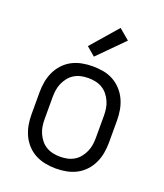

<svg xmlns="http://www.w3.org/2000/svg" viewBox="-143 -870 837 978"><g transform="rotate(20 275.0 -381.0)"><path d="M275 12Q246 12 217.5 6.5Q189 1 164 -12Q139 -25 119 -46.5Q99 -68 87 -94Q75 -120 70 -148Q65 -176 65 -205V-325Q65 -354 70 -382Q75 -410 87 -436Q99 -462 119 -483.5Q139 -505 164 -518Q189 -531 217.5 -536.5Q246 -542 275 -542Q304 -542 332.5 -537Q361 -532 386 -518.5Q411 -505 431 -483.5Q451 -462 463 -436Q475 -410 480 -382Q485 -354 485 -325V-205Q485 -176 480 -148Q475 -120 463 -94Q451 -68 431 -46.5Q411 -25 386 -12Q361 1 332.5 6.5Q304 12 275 12ZM275 -52Q295 -52 314 -56Q333 -60 350 -70Q367 -80 379.5 -95.5Q392 -111 400 -129Q408 -147 411 -166Q414 -185 414 -205V-325Q414 -345 411 -364Q408 -383 400 -401Q392 -419 379.5 -434.5Q367 -450 350 -460Q333 -470 314 -474Q295 -478 275 -478Q255 -478 236 -474Q217 -470 200 -460Q183 -450 170.5 -434.5Q158 -419 150 -401Q142 -383 139 -364Q136 -345 136 -325V-205Q136 -185 139 -166Q142 -147 150 -129Q158 -111 170.5 -95.5Q183 -80 200 -70Q217 -60 236 -56Q255 -52 275 -52ZM263 -590 216 -630 341 -774 398 -726Z"/></g></svg>

Font: Lode Term
Style: Regular
Weight: 400
Monospace: yes
Designer: Belleve Invis
Foundry: Belleve Invis
Version: Version 29.2.0